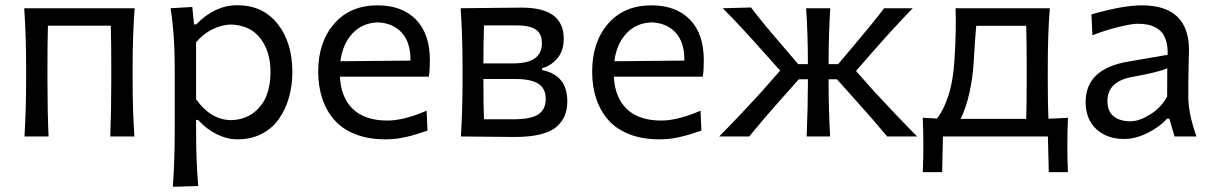

<svg xmlns="http://www.w3.org/2000/svg" viewBox="-20 -528 4695 743"><path d="M493.2 -269V-219.2Q493.2 -103 500 0H406.7Q410.6 -98.1 410.6 -219.2V-269Q410.6 -363.8 408.7 -428.7H165.5Q163.6 -363.8 163.6 -269V-219.2Q163.6 -94.7 168 0H74.7Q81.1 -106.4 81.1 -219.2V-269Q81.1 -386.2 73.7 -496.1H501Q493.2 -389.6 493.2 -269Z M747.1 191.9 648.9 194.8Q656.2 94.2 656.2 -26.9V-269Q656.2 -395 640.1 -496.1L724.1 -501L731 -433.6H739.3Q811.5 -507.8 897.9 -507.8Q997.6 -507.8 1054.4 -435.5Q1111.3 -363.3 1111.3 -249.5Q1111.3 -196.3 1097.9 -149.9Q1084.5 -103.5 1058.8 -67.1Q1033.2 -30.8 992.2 -9.8Q951.2 11.2 899.4 11.2Q859.4 11.2 819.6 -8.1Q779.8 -27.3 746.6 -64H738.8V-23.4Q738.8 95.7 747.1 191.9ZM874 -63Q925.3 -64.5 960.7 -91.3Q996.1 -118.2 1011.5 -158.4Q1026.9 -198.7 1026.9 -249Q1026.9 -328.6 987.3 -379.9Q947.8 -431.2 872.6 -433.1Q837.9 -432.1 802 -414.6Q766.1 -397 738.8 -364.3V-144Q794.9 -64.5 874 -63Z M1643.6 -294.4Q1643.6 -257.3 1639.6 -231.4H1295.4Q1299.3 -150.4 1345.7 -106Q1392.1 -61.5 1479.5 -61.5Q1542.5 -61.5 1630.9 -99.6L1634.3 -22.5Q1632.8 -22 1619.1 -17.6Q1605.5 -13.2 1601.3 -11.7Q1597.2 -10.3 1583.7 -6.3Q1570.3 -2.4 1563 -0.7Q1555.7 1 1542.5 3.9Q1529.3 6.8 1519.3 8.1Q1509.3 9.3 1496.6 10.3Q1483.9 11.2 1471.7 11.2Q1406.2 11.2 1356 -8.3Q1305.7 -27.8 1274.4 -63.2Q1243.2 -98.6 1227.3 -146Q1211.4 -193.4 1211.4 -251Q1211.4 -365.2 1273.2 -436.3Q1335 -507.3 1440.9 -507.3Q1536.1 -507.3 1589.8 -452.1Q1643.6 -397 1643.6 -294.4ZM1441.9 -441.4Q1381.8 -439.5 1343.8 -398.4Q1305.7 -357.4 1297.4 -291L1568.4 -293.5V-296.9Q1568.4 -365.2 1534.2 -402.1Q1500 -439 1441.9 -441.4Z M2077.6 -263.7V-256.8Q2175.3 -237.3 2175.3 -136.7Q2175.3 -105.5 2166 -81.8Q2156.7 -58.1 2134.8 -38.3Q2112.8 -18.6 2072 -8.3Q2031.2 2 1973.1 2Q1927.2 2 1856.2 1Q1785.2 0 1763.7 0Q1770 -106.4 1770 -219.2V-269Q1770 -386.2 1762.7 -496.1Q1791.5 -496.1 1874.3 -497.3Q1957 -498.5 1999.5 -498.5Q2161.6 -498.5 2161.6 -378.4Q2161.6 -333.5 2138.4 -304.2Q2115.2 -274.9 2077.6 -263.7ZM1981.4 -429.7H1853Q1850.6 -367.2 1850.6 -282.7H1966.8Q2077.1 -282.7 2077.1 -360.8Q2077.1 -397.9 2053.2 -413.8Q2029.3 -429.7 1981.4 -429.7ZM1853 -66.4H1965.8Q2035.6 -66.4 2063.7 -85.7Q2091.8 -105 2091.8 -144.5Q2091.8 -186 2063.2 -204.1Q2034.7 -222.2 1975.6 -222.2H1850.6V-220.7Q1850.6 -117.7 1853 -66.4Z M2703.6 -294.4Q2703.6 -257.3 2699.7 -231.4H2355.5Q2359.4 -150.4 2405.8 -106Q2452.1 -61.5 2539.6 -61.5Q2602.5 -61.5 2690.9 -99.6L2694.3 -22.5Q2692.9 -22 2679.2 -17.6Q2665.5 -13.2 2661.4 -11.7Q2657.2 -10.3 2643.8 -6.3Q2630.4 -2.4 2623 -0.7Q2615.7 1 2602.5 3.9Q2589.4 6.8 2579.3 8.1Q2569.3 9.3 2556.6 10.3Q2543.9 11.2 2531.7 11.2Q2466.3 11.2 2416 -8.3Q2365.7 -27.8 2334.5 -63.2Q2303.2 -98.6 2287.4 -146Q2271.5 -193.4 2271.5 -251Q2271.5 -365.2 2333.3 -436.3Q2395 -507.3 2501 -507.3Q2596.2 -507.3 2649.9 -452.1Q2703.6 -397 2703.6 -294.4ZM2502 -441.4Q2441.9 -439.5 2403.8 -398.4Q2365.7 -357.4 2357.4 -291L2628.4 -293.5V-296.9Q2628.4 -365.2 2594.2 -402.1Q2560.1 -439 2502 -441.4Z M3292.5 -253.4 3361.8 -175.3Q3457.5 -71.8 3529.3 0H3413.1Q3354.5 -70.3 3293.9 -137.2L3218.8 -221.2H3186.5V-206.1Q3186.5 -104.5 3192.4 0H3101.6Q3106.4 -116.2 3106.4 -206.1V-221.2H3071.3L2995.6 -136.2Q2936 -69.3 2879.4 0H2763.2Q2844.2 -82 2928.7 -174.8L2999 -254.9L2939 -321.8Q2846.7 -426.3 2776.9 -496.1L2886.2 -499Q2932.6 -438 3003.4 -356.4L3068.8 -279.8H3106.4Q3106.4 -395 3099.6 -496.1H3192.9Q3186.5 -392.6 3186.5 -279.8H3223.6L3288.1 -356.4Q3357.4 -438 3401.4 -496.1H3512.2Q3436.5 -418.5 3353.5 -323.2Z M4112.8 -72.3Q4110.4 -22.9 4110.4 38.1Q4110.4 96.2 4112.8 138.2H4038.6L4035.2 0H3628.9L3626 138.2H3550.8Q3553.2 96.2 3553.2 38.1Q3553.2 -22.9 3550.8 -72.3Q3577.6 -70.3 3605.5 -69.3Q3629.9 -98.1 3649.2 -155.3Q3668.5 -212.4 3673.8 -297.9Q3681.2 -422.9 3677.7 -496.1H4042.5Q4034.7 -398.4 4034.7 -269V-219.2Q4034.7 -126 4037.1 -68.8Q4079.6 -69.8 4112.8 -72.3ZM3732.9 -67.9H3930.7H3951.2Q3953.1 -129.9 3953.1 -219.2V-269Q3953.1 -363.3 3951.2 -428.2H3757.8Q3752.9 -374 3747.6 -283.2Q3744.1 -225.1 3731 -166.7Q3717.8 -108.4 3697.3 -67.9Z M4330.6 9.8Q4263.2 9.8 4222.2 -28.6Q4181.2 -66.9 4181.2 -133.3Q4181.2 -260.7 4342.8 -289.1L4498.5 -315.9Q4499.5 -344.7 4493.7 -366.2Q4487.8 -387.7 4477.3 -400.9Q4466.8 -414.1 4450.9 -422.1Q4435.1 -430.2 4418.5 -433.1Q4401.9 -436 4381.3 -436Q4358.9 -436 4308.3 -423.6Q4257.8 -411.1 4207.5 -391.6L4203.6 -472.2Q4324.7 -507.3 4398.4 -507.3Q4581.1 -507.3 4581.1 -334Q4581.1 -320.3 4579.8 -277.1Q4578.6 -233.9 4578.6 -210.9V-151.4Q4578.6 -89.4 4609.9 0H4525.4L4504.9 -68.8H4496.6Q4467.3 -36.6 4420.7 -13.4Q4374 9.8 4330.6 9.8ZM4354.5 -58.6Q4388.2 -58.6 4430.4 -84.7Q4472.7 -110.8 4496.6 -154.3L4497.1 -264.2Q4471.7 -250.5 4363.3 -230.5Q4265.6 -213.9 4265.6 -137.2Q4265.6 -96.2 4290 -77.4Q4314.5 -58.6 4354.5 -58.6Z"/></svg>

Font: Commissioner Flair
Style: Regular
Weight: 400
Designer: Kostas Bartsokas
Foundry: Kostas Bartsokas
Version: Version 1.000